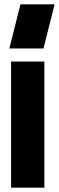

<svg xmlns="http://www.w3.org/2000/svg" viewBox="-20 -863 271 883"><path d="M31 0V-580H184V0ZM23 -640 74 -843H231L180 -640Z"/></svg>

Font: Orbitron Black
Style: Regular
Weight: 900
Designer: Matt McInerney
Foundry: The League of Moveable Type
Version: Version 2.001